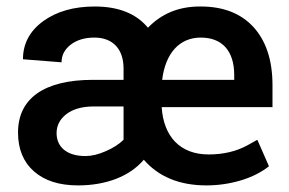

<svg xmlns="http://www.w3.org/2000/svg" viewBox="-20 -558 884 588"><path d="M612.3 9.8C648.9 9.8 684.6 4.4 718.8 -5.9C752.4 -16.1 780.8 -30.8 803.7 -48.8L768.1 -129.9L738.3 -113.3C703.6 -94.2 663.6 -85 619.1 -85C531.7 -85 481 -139.6 475.1 -230H814.5V-296.9C814.5 -373.5 794.9 -432.6 756.3 -475.1C717.8 -517.1 663.6 -538.1 594.7 -538.1C593.8 -538.1 592.8 -538.1 591.8 -538.1C527.8 -538.1 475.1 -516.6 433.1 -473.1C397 -516.6 342.8 -538.1 270 -538.1C206.1 -538.1 153.3 -522.9 112.3 -493.2C70.8 -462.9 50.3 -423.8 50.3 -376.5L168.5 -367.2C168.5 -388.7 177.7 -406.7 196.8 -421.4C215.3 -435.5 239.3 -442.9 269 -442.9C326.2 -442.9 358.4 -407.2 358.4 -348.1V-313.5H265.1C113.3 -313.5 35.2 -255.4 35.2 -152.3C35.2 -101.6 51.3 -62 84 -33.2C116.7 -4.4 161.6 9.8 218.8 9.8C306.2 9.8 377.9 -18.6 420.4 -68.8C465.8 -16.6 529.8 9.8 612.3 9.8ZM594.7 -442.9C660.6 -442.9 697.3 -401.9 697.3 -328.1V-313.5H476.6C486.8 -396 530.3 -442.9 594.7 -442.9ZM241.7 -80.1C184.6 -80.1 153.3 -107.9 153.3 -150.4C153.3 -173.3 163.1 -192.4 182.6 -208C202.1 -223.1 229 -231.4 262.7 -231.9H358.4V-129.9C343.8 -115.7 325.2 -104 303.2 -94.7C281.2 -85 260.7 -80.1 241.7 -80.1Z"/></svg>

Font: Roboto Medium
Style: Regular
Weight: 500
Designer: Google
Version: Version 2.137; 2017